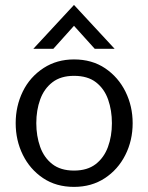

<svg xmlns="http://www.w3.org/2000/svg" viewBox="-20 -729 586 759"><path d="M42 0ZM42 0ZM272.5 9.8Q201.7 9.8 149.9 -25.1Q98.1 -60.1 70.1 -117.2Q42 -174.3 42 -242.2Q42 -309.6 70.1 -367.2Q98.1 -424.8 152.8 -460.4Q205.1 -494.1 272.5 -494.1Q343.8 -494.1 395.8 -459Q447.8 -423.8 476.1 -366.5Q504.4 -309.1 504.4 -242.2Q504.4 -173.3 475.3 -116Q446.3 -58.6 394 -24.4Q341.8 9.8 272.5 9.8ZM272.5 -54.7Q325.2 -54.7 358.2 -80.1Q391.1 -105.5 406.7 -147.9Q422.4 -190.4 422.4 -242.2Q422.4 -292.5 407.5 -335.2Q392.6 -377.9 359.6 -403.6Q326.7 -429.2 272.5 -429.2Q220.2 -429.2 187.3 -403.8Q154.3 -378.4 138.9 -335.9Q123.5 -293.5 123.5 -242.2Q123.5 -191.4 138.7 -148.7Q153.8 -106 186.8 -80.3Q219.7 -54.7 272.5 -54.7ZM433.1 -536.1H354.5L272.5 -627L190.9 -536.1H111.8L272.5 -709.5Z"/></svg>

Font: Acari Sans
Style: Regular
Weight: 400
Designer: Alfredo Marco Pradil and Stefan Peev
Foundry: Hanken Design Co.
Version: Version 1.045;February 4, 2021;FontCreator 13.0.0.2655 64-bi